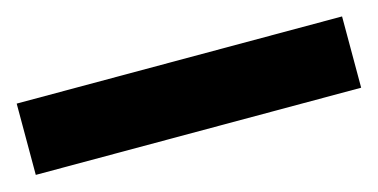

<svg xmlns="http://www.w3.org/2000/svg" viewBox="-33 -954 553 281"><g transform="rotate(-15 243.5 -814.0)"><path d="M490 -760H-3V-868H490Z"/></g></svg>

Font: Noto Sans Gujarati UI Condensed ExtraBold
Style: Regular
Weight: 800
Width: 3
Designer: Jelle Bosma - Monotype Design Team, Universal Thirst
Foundry: Monotype Imaging Inc.
Version: Version 2.106; ttfautohint (v1.8.4.7-5d5b)